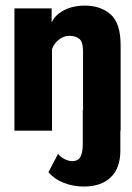

<svg xmlns="http://www.w3.org/2000/svg" viewBox="-20 -477 481 701"><path d="M32.7 0H169.9V-297.4Q177.7 -319.3 195.6 -332.8Q213.4 -346.2 232.9 -346.2Q256.3 -346.2 269.8 -335Q283.2 -323.7 283.2 -288.6V0H420.4V-311.5Q420.4 -392.6 383.8 -424.6Q347.2 -456.5 290.5 -456.5Q245.1 -456.5 212.6 -439Q180.2 -421.4 169.4 -396H168.5V-446.3H32.7ZM322.8 -92.8 282.2 -75.7Q282.2 -99.1 282.2 -38.3Q282.2 22.5 282.2 50.8Q282.2 77.6 274.2 94.5Q266.1 111.3 243.7 111.3Q230 111.3 214.8 103.3Q199.7 95.2 191.9 85L156.7 151.9Q178.7 177.2 213.1 190.7Q247.6 204.1 286.1 204.1Q349.1 204.1 384.3 170.4Q419.4 136.7 419.4 73.2V-92.8Z"/></svg>

Font: Roboto Flex Super Cond Bold
Style: Regular
Weight: 700
Width: 3
Designer: Berlow after Robertson
Foundry: Google
Version: Version 3.000